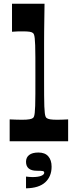

<svg xmlns="http://www.w3.org/2000/svg" viewBox="-20 -760 407 1033"><path d="M32 0V-117.7Q48.3 -117 64 -116.4Q79.7 -115.7 97.4 -115.7Q124.7 -115.7 138.2 -118.2Q151.8 -120.7 157.1 -125Q160.8 -127.7 163.1 -133.7Q165.4 -139.7 166.9 -152.9Q168.4 -166 169.3 -190.5Q170.1 -214.9 170.3 -254.7Q170.4 -294.4 170.4 -353.6Q170.4 -412.1 170.3 -451.7Q170.1 -491.3 169.3 -515.9Q168.4 -540.5 166.9 -553.9Q165.4 -567.2 163.1 -573.5Q160.8 -579.8 157.1 -582.5Q151.8 -587.2 139.3 -589.2Q126.7 -591.2 104.1 -591.2Q88.4 -591.2 74.7 -590.9Q61 -590.5 44.6 -589.2V-740H219.6Q218.9 -690.2 218.4 -654.2Q217.9 -618.3 217.5 -588Q217.2 -557.6 217.2 -524.2Q217.2 -490.7 217.2 -446.7Q217.2 -402.8 217.2 -339.5Q217.2 -284.4 217.4 -247.3Q217.5 -210.2 218.5 -187.4Q219.5 -164.7 221 -152.2Q222.5 -139.7 224.9 -133.7Q227.2 -127.7 230.9 -125Q236.6 -120.4 249.9 -118Q263.3 -115.7 288.6 -115.7Q304.6 -115.7 318.1 -116.4Q331.6 -117 346.6 -117.7V0ZM120 253.2V190Q126.7 190.7 136.1 191.7Q145.4 192.7 154.1 192.7Q184.8 192.7 201.3 186.1Q217.9 179.4 217.9 169.4Q217.9 162 210.4 160.4Q202.8 158.7 177.8 158.7Q149.4 158.7 134.7 146.5Q120 134.4 120 110.3Q120 87 136.9 73.8Q153.7 60.6 186.8 60.6Q221.9 60.6 239.7 81Q257.6 101.4 257.6 136.7Q257.6 189.5 223.4 220.8Q189.1 252.2 120 253.2Z"/></svg>

Font: Ojuju ExtraLight
Style: Regular
Weight: 200
Designer: Chisaokwu Joboson, Mirko Velimirovic
Foundry: Udi Foundry
Version: Version 1.000